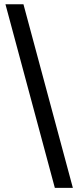

<svg xmlns="http://www.w3.org/2000/svg" viewBox="-20 -782 372 911"><path d="M240.2 109.4 5.9 -761.7H91.3L325.7 109.4Z"/></svg>

Font: Inter Cardless Display
Style: Regular
Weight: 400
Designer: Rasmus Andersson
Foundry: rsms
Version: Version 4.001;git-9221beed3